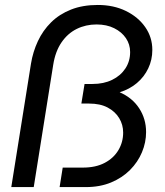

<svg xmlns="http://www.w3.org/2000/svg" viewBox="-20 -762 671 782"><path d="M26 0 106.2 -502.8Q114.2 -551.4 134.4 -594.6Q154.6 -637.8 188 -670.9Q221.4 -704 268.9 -722.9Q316.4 -741.8 378.2 -741.8Q442.6 -741.8 492.6 -717.4Q542.6 -693 571.5 -651.6Q600.4 -610.2 600.4 -558.6Q600.4 -518.4 583.8 -483.5Q567.2 -448.6 537.3 -423.5Q507.4 -398.4 467.4 -386.2Q519 -363.8 547 -320.7Q575 -277.6 575 -224.2Q575 -182 558.2 -141.8Q541.4 -101.6 509.5 -69.6Q477.6 -37.6 432.3 -18.8Q387 0 329.6 0H222.8L235.4 -79.4H317.6Q370 -79.4 406.5 -98.7Q443 -118 462.3 -150.6Q481.6 -183.2 481.6 -222Q481.6 -254.2 465.4 -280.9Q449.2 -307.6 418.7 -323.9Q388.2 -340.2 342.8 -340.2H311.4L324.4 -420H357Q402.4 -420 436.8 -436.8Q471.2 -453.6 490.6 -483Q510 -512.4 510 -550Q510 -581.2 492.9 -606.5Q475.8 -631.8 445.1 -647.1Q414.4 -662.4 373.2 -662.4Q329.4 -662.4 292.5 -644.2Q255.6 -626 230.5 -589.3Q205.4 -552.6 196.8 -498.4L117.4 0Z"/></svg>

Font: MuseoModerno Thin
Style: Italic
Weight: 100
Italic angle: -9°
Designer: Pablo Cosgaya, Héctor Gatti, Marcela Romero, and the Authors of The MuseoModerno Project.
Foundry: Omnibus-Type Team
Version: Version 1.003